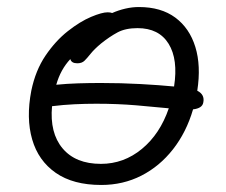

<svg xmlns="http://www.w3.org/2000/svg" viewBox="-20 -514 642 546"><path d="M268 12Q188 12 138.5 -22.5Q89 -57 71.5 -117.5Q54 -178 69 -256Q81 -314 109.5 -356Q138 -398 173 -425.5Q208 -453 239 -466Q270 -479 286 -479Q294 -479 299 -477Q317 -485 336.5 -489.5Q356 -494 375 -494Q438 -494 478.5 -464Q519 -434 535.5 -380.5Q552 -327 541 -256Q563 -245 558 -222Q555 -206 529 -203Q510 -138 472 -89.5Q434 -41 382 -14.5Q330 12 268 12ZM266 -278Q325 -278 379.5 -275Q434 -272 475 -268Q487 -345 459.5 -389.5Q432 -434 371 -434Q337 -434 314.5 -422Q292 -410 267 -390Q248 -374 238 -361.5Q228 -349 220.5 -341.5Q213 -334 200 -334Q183 -334 180 -346Q152 -316 140 -273Q170 -276 202.5 -277Q235 -278 266 -278ZM254 -219Q223 -219 191.5 -217.5Q160 -216 128 -212Q121 -136 158 -92Q195 -48 267 -48Q332 -48 383.5 -90.5Q435 -133 460 -206Q421 -210 367.5 -214.5Q314 -219 254 -219Z"/></svg>

Font: Shantell Sans Normal
Style: Italic
Weight: 300
Italic angle: -11.31°
Designer: Stephen Nixon, Anya Danilova, Shantell Martin
Foundry: Arrow Type
Version: Version 1.008;[a672d596b]